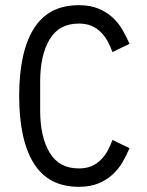

<svg xmlns="http://www.w3.org/2000/svg" viewBox="-20 -709 568 741"><path d="M284 12Q167 12 110.5 -78.5Q54 -169 54 -339Q54 -508 110.5 -598.5Q167 -689 284 -689Q328 -689 359.5 -676Q391 -663 414 -642Q437 -621 452.5 -594Q468 -567 480 -540L414 -508Q406 -531 395 -550.5Q384 -570 369 -585Q354 -600 333.5 -609Q313 -618 284 -618Q208 -618 171.5 -557Q135 -496 135 -394V-283Q135 -181 171.5 -120Q208 -59 284 -59Q313 -59 333.5 -68Q354 -77 369 -92Q384 -107 395 -126.5Q406 -146 414 -169L480 -137Q468 -109 452.5 -82.5Q437 -56 414 -35Q391 -14 359.5 -1Q328 12 284 12Z"/></svg>

Font: PlemolJP
Style: Regular
Weight: 400
Monospace: yes
Version: v2.0.4; ttfautohint (v1.8.4.7-5d5b-dirty) -l 6 -r 45 -G 200 